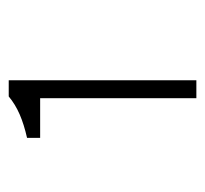

<svg xmlns="http://www.w3.org/2000/svg" viewBox="-35 -884 470 440"><g transform="rotate(-90 200.0 -664.0)"><path d="M195 -449V-807H104V-837Q135 -844 158 -854Q181 -864 199 -879H236V-449Z"/></g></svg>

Font: Noto Sans KR ExtraLight
Style: Regular
Weight: 250
Designer: Ryoko NISHIZUKA  (kana, bopomofo & ideographs); Paul D. Hunt (Latin, Greek & Cyrillic); Sandoll Communications , Soo-you
Foundry: Adobe
Version: Version 2.004-H2;hotconv 1.0.118;makeotfexe 2.5.65603